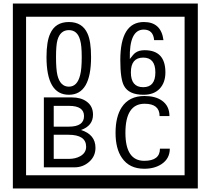

<svg xmlns="http://www.w3.org/2000/svg" viewBox="-20 -980 1195 1090"><path d="M1103 90H53V-960H1103ZM1028 15V-885H128V15ZM497 -656Q497 -442 371 -442Q244 -442 244 -656Q244 -744 265 -789Q294 -855 371 -855Q448 -855 477 -789Q497 -745 497 -656ZM444 -656Q444 -723 435 -752Q420 -809 371 -809Q322 -809 306 -752Q298 -723 298 -656Q298 -587 306 -553Q322 -488 371 -488Q419 -488 435 -554Q444 -587 444 -656ZM919 -569Q919 -511 886.5 -476.5Q854 -442 795 -442Q711 -442 684 -493Q663 -531 663 -639Q663 -855 797 -855Q895 -855 908 -752H855Q850 -812 796 -812Q713 -812 717 -645Q738 -673 748 -680Q768 -695 801 -695Q919 -695 919 -569ZM862 -569Q862 -653 793 -653Q723 -653 723 -569Q723 -485 793 -485Q862 -485 862 -569ZM522 -141Q522 -93 486.5 -61.5Q451 -30 403 -30H229V-427H388Q439 -427 471 -404Q508 -378 508 -329Q508 -266 440 -242Q522 -216 522 -141ZM457 -321Q457 -379 372 -379H285V-261H371Q457 -261 457 -321ZM469 -147Q469 -215 368 -215H285V-78H371Q408 -78 435 -93Q469 -112 469 -147ZM944 -136Q944 -80 898 -49Q858 -22 799 -22Q714 -22 672 -84Q636 -136 636 -226Q636 -317 671 -371Q713 -435 800 -435Q862 -435 899 -409Q942 -379 942 -321H886Q886 -391 801 -391Q692 -391 692 -226Q692 -67 799 -67Q888 -67 888 -136Z"/></svg>

Font: Unicode BMP Fallback SIL
Style: Regular
Weight: 400
Foundry: NRSI, SIL International
Version: Version 5.1 Based on Unicode 5.1